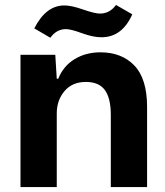

<svg xmlns="http://www.w3.org/2000/svg" viewBox="-20 -758 670 778"><path d="M63 0V-536H204L210 -439H216Q237 -491 282.5 -518.5Q328 -546 387 -546Q473 -546 524.5 -492.5Q576 -439 576 -324V0H429V-292Q429 -360 405 -393Q381 -426 328 -426Q273 -426 241.5 -389Q210 -352 210 -298V0ZM391 -607Q357 -607 312 -623.5Q267 -640 247 -640Q209 -640 184 -605L119 -643Q166 -736 241 -736Q269 -736 316.5 -719.5Q364 -703 385 -703Q425 -703 450 -738L516 -700Q475 -607 391 -607Z"/></svg>

Font: Mona Sans
Style: Bold
Weight: 700
Designer: Deni Anggara
Foundry: GitHub
Version: Version 2.000;Glyphs 3.2.3 (3260)